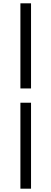

<svg xmlns="http://www.w3.org/2000/svg" viewBox="-20 -858 310 1157"><path d="M103 -325V-838H167V-325ZM103 279V-239H167V279Z"/></svg>

Font: Noto Sans KR
Style: Regular
Weight: 400
Designer: Ryoko NISHIZUKA  (kana, bopomofo & ideographs); Paul D. Hunt (Latin, Greek & Cyrillic); Sandoll Communications , Soo-you
Foundry: Adobe
Version: Version 2.004-H2;hotconv 1.0.118;makeotfexe 2.5.65603